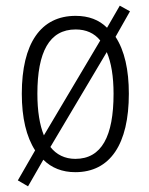

<svg xmlns="http://www.w3.org/2000/svg" viewBox="-20 -598 526 678"><path d="M435 -267C435 -351 420 -419 388 -468L439 -558L403 -578L358 -500C330 -528 293 -542 247 -542C124 -542 57 -445 57 -267C57 -182 73 -115 104 -67L43 39L79 60L133 -34C162 -5 200 10 246 10C369 10 435 -89 435 -267ZM112 -267C112 -414 154 -494 247 -494C284 -494 313 -481 334 -455L135 -120C120 -157 112 -206 112 -267ZM381 -267C381 -117 339 -37 246 -37C209 -37 179 -52 158 -79L357 -414C373 -377 381 -327 381 -267Z"/></svg>

Font: Noto Sans Kannada Condensed Light
Style: Regular
Weight: 300
Width: 3
Designer: Jelle Bosma - Monotype Design Team
Foundry: Monotype Imaging Inc.
Version: Version 2.005